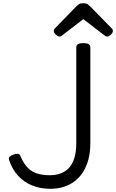

<svg xmlns="http://www.w3.org/2000/svg" viewBox="-20 -1164 727 1203"><path d="M295 19Q234 19 182.5 -1.5Q131 -22 94 -62Q57 -102 37 -161Q33 -175 41 -183Q49 -191 64 -195Q79 -201 91 -200.5Q103 -200 108 -186Q125 -146 147.5 -119.5Q170 -93 205 -79.5Q240 -66 295 -66Q322 -66 346.5 -73Q371 -80 391.5 -94Q412 -108 427 -132Q442 -156 450 -189.5Q458 -223 458 -268V-867Q458 -881 469 -887.5Q480 -894 502 -894Q524 -894 535 -887.5Q546 -881 546 -867V-268Q546 -211 534 -165.5Q522 -120 499.5 -85Q477 -50 446 -27Q415 -4 377 7.5Q339 19 295 19ZM352 -935Q343 -935 330 -947Q317 -959 317 -969Q317 -972 317.5 -976Q318 -980 323 -985L458 -1124Q465 -1131 474 -1137.5Q483 -1144 502 -1144Q521 -1144 529.5 -1137.5Q538 -1131 545 -1124L681 -985Q686 -980 686.5 -976Q687 -972 687 -969Q687 -959 674.5 -947Q662 -935 652 -935Q645 -935 640 -938.5Q635 -942 627 -948L502 -1044L377 -948Q370 -942 364.5 -938.5Q359 -935 352 -935Z"/></svg>

Font: Playwrite HR Lijeva
Style: Regular
Weight: 400
Designer: Veronika Burian, José Scaglione
Foundry: TypeTogether
Version: Version 1.002